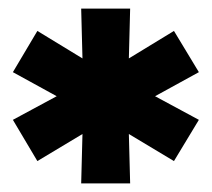

<svg xmlns="http://www.w3.org/2000/svg" viewBox="-20 -762 493 447"><path d="M341 -538 443 -483 385 -387 280 -450 283 -335H169L172 -450L67 -387L10 -483L112 -538L10 -594L67 -690L172 -626L169 -742H283L280 -626L385 -690L443 -594Z"/></svg>

Font: Montserrat Alternates ExtraBold
Style: Regular
Weight: 800
Designer: Julieta Ulanovsky
Foundry: Julieta Ulanovsky
Version: Version 7.200